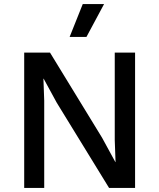

<svg xmlns="http://www.w3.org/2000/svg" viewBox="-20 -917 776 937"><path d="M383.8 -897H487.8L401.9 -736.8H319.8ZM639.2 -660.2V0H512.2L256.8 -416L192.9 -533.2H191.9L195.8 -425.8V0H98.1V-660.2H224.1L478 -245.1L543 -126H543.9L540 -233.9V-660.2Z"/></svg>

Font: Work Sans Medium
Style: Regular
Weight: 500
Designer: Wei Huang
Foundry: Wei Huang
Version: Version 2.012